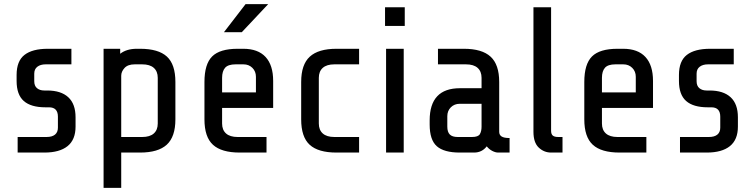

<svg xmlns="http://www.w3.org/2000/svg" viewBox="-20 -735 3630 925"><path d="M194 0H65V-75H204Q231 -75 245 -86.5Q259 -98 259 -120V-173Q259 -218 216 -218H199Q129 -218 94.5 -248.5Q60 -279 60 -345V-374Q60 -441 98 -470.5Q136 -500 210 -500H324V-425H200Q175 -425 160 -413.5Q145 -402 145 -380V-344Q145 -321 158.5 -310Q172 -299 193 -299H207Q274 -299 309 -266.5Q344 -234 344 -170V-125Q344 -62 305.5 -31Q267 0 194 0Z M479 -500H559V-476Q590 -500 639 -500H655Q743 -500 784 -462.5Q825 -425 825 -340V-160Q825 -76 783.5 -38Q742 0 655 0H564V170H479ZM564 -370V-75H665Q702 -75 721 -92Q740 -109 740 -140V-360Q740 -391 721 -408Q702 -425 665 -425H629Q596 -425 580 -407.5Q564 -390 564 -370Z M1059 -580 1163 -715H1272L1145 -580ZM965 -160V-340Q965 -426 1002 -463Q1039 -500 1125 -500H1152Q1223 -500 1259.5 -460.5Q1296 -421 1296 -345V-215H1050V-140Q1050 -109 1069 -92Q1088 -75 1125 -75H1264V0H1135Q1047 0 1006 -37.5Q965 -75 965 -160ZM1213 -290V-365Q1213 -391 1196 -408Q1179 -425 1153 -425H1115Q1079 -425 1064.5 -408.5Q1050 -392 1050 -360V-290Z M1431 -160V-340Q1431 -424 1472.5 -462Q1514 -500 1601 -500H1710V-425H1591Q1554 -425 1535 -408Q1516 -391 1516 -360V-140Q1516 -109 1535 -92Q1554 -75 1591 -75H1710V0H1601Q1513 0 1472 -37.5Q1431 -75 1431 -160Z M1835 -610V-700H1930V-610ZM1840 0V-500H1925V0Z M2325 -30Q2302 0 2264 0H2195Q2119 0 2084.5 -30.5Q2050 -61 2050 -135V-155Q2050 -310 2196 -310H2300V-360Q2300 -391 2281 -408Q2262 -425 2225 -425H2090V-500H2215Q2302 -500 2343.5 -462Q2385 -424 2385 -340V-100Q2385 -85 2396.5 -77.5Q2408 -70 2435 -70V0H2380Q2367 0 2351.5 -8Q2336 -16 2325 -30ZM2300 -125V-235H2195Q2169 -235 2152 -218Q2135 -201 2135 -175V-125Q2135 -99 2147 -87Q2159 -75 2185 -75H2254Q2284 -75 2292 -89Q2300 -103 2300 -125Z M2550 -100V-700H2635V-105Q2635 -89 2643 -82Q2651 -75 2670 -75H2690V0H2635Q2601 0 2575.5 -24Q2550 -48 2550 -100Z M2795 -160V-340Q2795 -426 2832 -463Q2869 -500 2955 -500H2982Q3053 -500 3089.5 -460.5Q3126 -421 3126 -345V-215H2880V-140Q2880 -109 2899 -92Q2918 -75 2955 -75H3094V0H2965Q2877 0 2836 -37.5Q2795 -75 2795 -160ZM3043 -290V-365Q3043 -391 3026 -408Q3009 -425 2983 -425H2945Q2909 -425 2894.5 -408.5Q2880 -392 2880 -360V-290Z M3385 0H3256V-75H3395Q3422 -75 3436 -86.5Q3450 -98 3450 -120V-173Q3450 -218 3407 -218H3390Q3320 -218 3285.5 -248.5Q3251 -279 3251 -345V-374Q3251 -441 3289 -470.5Q3327 -500 3401 -500H3515V-425H3391Q3366 -425 3351 -413.5Q3336 -402 3336 -380V-344Q3336 -321 3349.5 -310Q3363 -299 3384 -299H3398Q3465 -299 3500 -266.5Q3535 -234 3535 -170V-125Q3535 -62 3496.5 -31Q3458 0 3385 0Z"/></svg>

Font: Share Tech
Style: Regular
Weight: 400
Designer: Ralph du Carrois
Foundry: Carrois Type Design
Version: Version 1.100